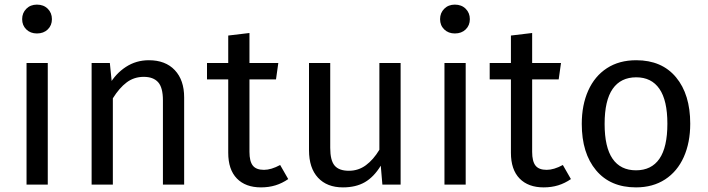

<svg xmlns="http://www.w3.org/2000/svg" viewBox="-20 -800 3068 832"><path d="M187 -527V0H95V-527ZM140 -780Q169 -780 187 -762Q205 -744 205 -717Q205 -690 187 -672.5Q169 -655 140 -655Q112 -655 94 -672.5Q76 -690 76 -717Q76 -744 94 -762Q112 -780 140 -780Z M625 -539Q697 -539 737.5 -496Q778 -453 778 -378V0H686V-365Q686 -421 665 -444Q644 -467 603 -467Q561 -467 529 -443Q497 -419 469 -374L453 -432Q481 -481 525.5 -510Q570 -539 625 -539ZM456 -527 469 -398V0H377V-527Z M1061 -142Q1061 -101 1075.5 -82.5Q1090 -64 1124 -64Q1155 -64 1194 -85L1229 -24Q1203 -6 1174 3Q1145 12 1111 12Q1044 12 1006.5 -26.5Q969 -65 969 -138V-646L1061 -657ZM1186 -527 1176 -456H877V-527Z M1716 -527V0H1637L1630 -82Q1600 -33 1561 -10.5Q1522 12 1466 12Q1397 12 1358 -30Q1319 -72 1319 -149V-527H1411V-159Q1411 -105 1430 -82.5Q1449 -60 1492 -60Q1533 -60 1565.5 -84Q1598 -108 1624 -151V-527Z M1998 -527V0H1906V-527ZM1951 -780Q1980 -780 1998 -762Q2016 -744 2016 -717Q2016 -690 1998 -672.5Q1980 -655 1951 -655Q1923 -655 1905 -672.5Q1887 -690 1887 -717Q1887 -744 1905 -762Q1923 -780 1951 -780Z M2286 -142Q2286 -101 2300.5 -82.5Q2315 -64 2349 -64Q2380 -64 2419 -85L2454 -24Q2428 -6 2399 3Q2370 12 2336 12Q2269 12 2231.5 -26.5Q2194 -65 2194 -138V-646L2286 -657ZM2411 -527 2401 -456H2102V-527Z M2737 -539Q2848 -539 2909.5 -465Q2971 -391 2971 -264Q2971 -182 2943 -119.5Q2915 -57 2862 -22.5Q2809 12 2736 12Q2625 12 2563 -62Q2501 -136 2501 -263Q2501 -345 2529 -407.5Q2557 -470 2610 -504.5Q2663 -539 2737 -539ZM2737 -465Q2670 -465 2635 -415Q2600 -365 2600 -263Q2600 -162 2634.5 -112Q2669 -62 2736 -62Q2803 -62 2837.5 -112Q2872 -162 2872 -264Q2872 -365 2837.5 -415Q2803 -465 2737 -465Z"/></svg>

Font: Firava
Style: Regular
Weight: 400
Designer: Carrois Corporate & Edenspiekermann AG
Foundry: Greg Finn Gibson
Version: Version 5.000